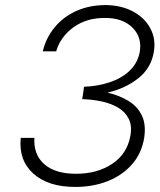

<svg xmlns="http://www.w3.org/2000/svg" viewBox="-20 -730 631 759"><path d="M278 9Q170 9 111.5 -44Q53 -97 62 -185H116Q112 -119 155 -81Q198 -43 281 -43Q364 -43 423 -82Q482 -121 495 -191Q503 -232 489 -260Q475 -288 447 -304.5Q419 -321 382 -329Q345 -337 305 -338L310 -370L312 -387Q366 -389 413 -404.5Q460 -420 491.5 -449.5Q523 -479 532 -522Q543 -581 504.5 -620Q466 -659 397 -659Q323 -660 271 -622.5Q219 -585 202 -527H149Q162 -581 196.5 -622.5Q231 -664 282.5 -687Q334 -710 399 -710Q460 -709 506 -684.5Q552 -660 574.5 -617.5Q597 -575 588 -524Q577 -460 526 -420Q475 -380 405 -364Q451 -353 487 -331.5Q523 -310 540.5 -274Q558 -238 550 -185Q540 -124 502 -80.5Q464 -37 406 -14Q348 9 278 9Z"/></svg>

Font: Jost* Light
Style: Italic
Weight: 300
Italic angle: -10°
Version: Version 3.7